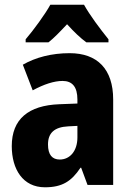

<svg xmlns="http://www.w3.org/2000/svg" viewBox="-20 -786 557 816"><path d="M337 -766H194C173 -727 121 -656 89 -619V-606H186C209 -624 234 -650 265 -683C295 -650 321 -625 347 -606H441V-619C404 -665 362 -721 337 -766ZM276 -560C199 -560 131 -542 77 -511L119 -402C167 -428 210 -442 246 -442C287 -442 309 -417 309 -363V-346L232 -343C101 -338 30 -280 30 -165C30 -67 77 10 171 10C245 10 284 -16 322 -73H325L352 0H461V-363C461 -493 393 -560 276 -560ZM270 -249 309 -251V-202C309 -144 277 -108 234 -108C202 -108 184 -128 184 -172C184 -220 210 -246 270 -249Z"/></svg>

Font: Noto Sans Georgian Condensed ExtraBold
Style: Regular
Weight: 800
Width: 3
Designer: Monotype Design Team, Akaki Razmadze
Foundry: Google LLC
Version: Version 2.005